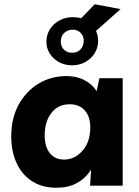

<svg xmlns="http://www.w3.org/2000/svg" viewBox="-20 -876 658 906"><path d="M559 -507V0H405L410 -76Q355 10 247 10Q179 10 131 -21Q83 -52 58 -107Q33 -162 33 -233Q33 -318 68 -382Q103 -446 162 -481.5Q221 -517 294 -517Q342 -517 379 -497.5Q416 -478 436 -446L449 -507ZM309 -384Q254 -384 222.5 -343Q191 -302 191 -238Q191 -183 215.5 -153Q240 -123 282 -123Q333 -123 369.5 -165Q406 -207 406 -275Q406 -326 380 -355Q354 -384 309 -384ZM320 -568Q269 -568 234 -600.5Q199 -633 199 -680Q199 -712 216 -738.5Q233 -765 261 -780Q289 -795 324 -795Q344 -795 363 -790L427 -856L549 -833L433 -730Q443 -709 443 -684Q443 -635 407.5 -601.5Q372 -568 320 -568ZM321 -627Q345 -627 360 -643Q375 -659 375 -684Q375 -707 360 -721.5Q345 -736 323 -736Q299 -736 283 -720.5Q267 -705 267 -680Q267 -656 282 -641.5Q297 -627 321 -627Z"/></svg>

Font: Livvic
Style: Bold
Weight: 700
Designer: Jacques Le Bailly, Baron von Fonthausen
Version: Version 1.001; ttfautohint (v1.8.2)